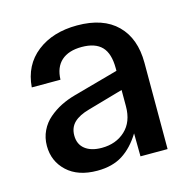

<svg xmlns="http://www.w3.org/2000/svg" viewBox="-83 -592 681 685"><g transform="rotate(-15 257.5 -250.0)"><path d="M195.8 9.8Q124.5 9.8 84.2 -27.8Q43.9 -65.4 43.9 -122.1Q43.9 -152.3 56.2 -177.7Q68.4 -203.1 89.4 -220.9Q110.4 -238.8 134.5 -251Q158.7 -263.2 187 -271L353 -316.9V-326.2Q353 -380.9 328.9 -406Q304.7 -431.2 254.9 -431.2Q206.5 -431.2 179.9 -407.5Q153.3 -383.8 151.9 -337.9H45.9Q52.2 -418.9 110.6 -464.4Q168.9 -509.8 258.8 -509.8Q355 -509.8 406 -459.2Q457 -408.7 457 -318.8V0H356.9L356 -85Q327.1 -38.1 289.3 -14.2Q251.5 9.8 195.8 9.8ZM147.9 -132.8Q147.9 -100.1 170.4 -82.5Q192.9 -64.9 231.9 -64.9Q284.7 -64.9 318.8 -96.7Q353 -128.4 353 -186V-246.1L223.1 -209Q185.5 -198.7 166.7 -180.4Q147.9 -162.1 147.9 -132.8Z"/></g></svg>

Font: TASA Orbiter Deck Medium
Style: Regular
Weight: 500
Designer: Weizhong Zhang
Version: Version 1.000;Glyphs 3.1.2 (3151)